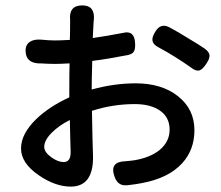

<svg xmlns="http://www.w3.org/2000/svg" viewBox="-20 -643 819 712"><path d="M242 49Q185 49 124 7Q58 -38 58 -92.5Q58 -147 115 -202Q163 -248 237 -282V-310Q237 -374 238 -408Q202 -406 183 -406Q163 -406 129 -408Q124 -408 122 -408Q76 -411 75 -453Q74 -477 91 -488Q106 -498 132 -496Q164 -493 183 -493Q201 -493 239 -495Q240 -523 240 -560Q240 -565 240 -569Q235 -623 285 -623Q333 -623 328 -569Q327 -565 327 -560Q326 -539 324 -502Q374 -509 436 -521Q479 -532 481 -482Q482 -462 477 -453Q472 -443 455 -439Q378 -424 322 -417Q322 -416 322 -414Q320 -343 320 -313V-311Q403 -334 483 -334Q579 -334 639 -287Q701 -239 701 -160Q701 -87 655 -37Q604 18 506 36Q487 40 452 44H449Q416 47 404 10Q386 -43 444 -45Q468 -47 480 -49Q537 -59 571 -86Q609 -117 609 -162.5Q609 -208 573 -233Q538 -257 480 -257Q398 -257 321 -232Q322 -197 323 -130Q325 -75 325 -59Q325 49 242 49ZM216 -42Q242 -42 242 -78Q242 -91 240.5 -132.5Q239 -174 239 -198Q199 -178 172 -151Q144 -123 144 -98Q144 -79 170 -60Q195 -42 216 -42ZM689 -392Q630 -434 567 -468Q548 -478 545.5 -491.5Q543 -505 555 -524Q575 -559 607.5 -542Q640 -525 678 -501Q722 -475 740 -462Q756 -450 757 -438Q758 -426 746 -408Q732 -386 720 -382Q707 -378 689 -392Z"/></svg>

Font: GenSenRounded TW M
Style: Regular
Weight: 500
Version: Version 1.501;PS 1;hotconv 16.6.51;makeotf.lib2.5.65220